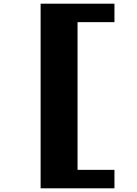

<svg xmlns="http://www.w3.org/2000/svg" viewBox="-20 -820 740 1040"><path d="M200 -800V200H600V100H400V-700H600V-800Z"/></svg>

Font: FT88 Gothique
Style: Regular
Weight: 400
Designer: Ange Degheest & Oriane Charvieux
Foundry: Velvetyne Type Foundry
Version: Version 1.000;FEAKit 1.0